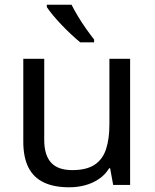

<svg xmlns="http://www.w3.org/2000/svg" viewBox="-20 -786 658 816"><path d="M533 -536V0H461L448 -71H444Q427 -43 400 -25Q373 -7 341 1.5Q309 10 274 10Q210 10 166.5 -10.5Q123 -31 101 -74Q79 -117 79 -185V-536H168V-191Q168 -127 197 -95Q226 -63 287 -63Q347 -63 381.5 -85.5Q416 -108 430.5 -151.5Q445 -195 445 -257V-536ZM284 -766Q295 -744 311.5 -716.5Q328 -689 346.5 -663Q365 -637 380 -618V-606H321Q304 -620 283 -639.5Q262 -659 241.5 -680.5Q221 -702 204.5 -722Q188 -742 179 -756V-766Z"/></svg>

Font: Noto Sans Lao Looped
Style: Regular
Weight: 400
Designer: Mark Frömberg, Ben Mitchell
Foundry: The Fontpad Ltd
Version: Version 1.001